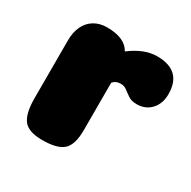

<svg xmlns="http://www.w3.org/2000/svg" viewBox="-115 -590 702 704"><g transform="rotate(30 236.0 -238.5)"><path d="M261 -107Q261 -47 236 -23.5Q211 0 147 0Q88 0 67 -27.5Q46 -55 46 -118V-364Q46 -398 58 -423.5Q70 -449 93 -463Q116 -477 147 -477Q223 -477 247 -433Q305 -477 359 -477Q464 -477 464 -377Q464 -337 441 -312Q418 -287 381 -287Q359 -287 345.5 -296Q332 -305 320.5 -314Q309 -323 294 -323Q272 -323 261 -308Z"/></g></svg>

Font: Coiny 2.0
Style: Regular
Weight: 400
Version: Version 1.001 July 11, 2018